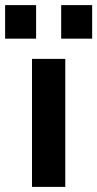

<svg xmlns="http://www.w3.org/2000/svg" viewBox="-48 -730 380 750"><path d="M-28 -579V-710H93V-579ZM191 -579V-710H312V-579ZM77 0V-500H207V0Z"/></svg>

Font: Gudea
Style: Bold
Weight: 700
Designer: Agustina Mingote
Foundry: Agustina Mingote
Version: Version 1.002